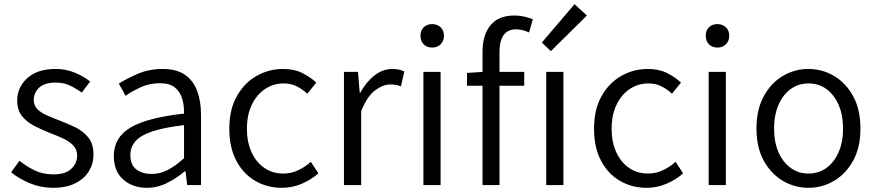

<svg xmlns="http://www.w3.org/2000/svg" viewBox="-20 -883 4178 916"><path d="M233 13Q175 13 123 -8.5Q71 -30 33 -61L73 -116Q108 -88 146.5 -69.5Q185 -51 236 -51Q292 -51 320 -77.5Q348 -104 348 -141Q348 -170 329 -189.5Q310 -209 281 -222.5Q252 -236 222 -247Q184 -262 147 -280.5Q110 -299 86 -328Q62 -357 62 -403Q62 -466 110 -510Q158 -554 246 -554Q294 -554 336.5 -536.5Q379 -519 410 -494L370 -441Q343 -461 313.5 -475Q284 -489 246 -489Q192 -489 166.5 -464.5Q141 -440 141 -407Q141 -380 157.5 -363Q174 -346 201 -334Q228 -322 259 -310Q299 -295 337.5 -276.5Q376 -258 401 -227.5Q426 -197 426 -145Q426 -102 404 -66Q382 -30 339 -8.5Q296 13 233 13Z M680 13Q613 13 568 -26.5Q523 -66 523 -139Q523 -228 603.5 -275Q684 -322 858 -341Q859 -378 849.5 -411Q840 -444 815 -465Q790 -486 743 -486Q694 -486 652 -467Q610 -448 579 -426L547 -484Q582 -507 636.5 -530.5Q691 -554 756 -554Q822 -554 862 -526.5Q902 -499 920.5 -449.5Q939 -400 939 -335V0H873L865 -66H862Q823 -33 777 -10Q731 13 680 13ZM702 -53Q743 -53 780 -72Q817 -91 858 -128V-286Q763 -275 706.5 -256Q650 -237 626 -209Q602 -181 602 -144Q602 -95 631.5 -74Q661 -53 702 -53Z M1325 13Q1254 13 1197 -20.5Q1140 -54 1107 -117Q1074 -180 1074 -269Q1074 -360 1109.5 -423.5Q1145 -487 1203.5 -520.5Q1262 -554 1331 -554Q1384 -554 1422.5 -534.5Q1461 -515 1489 -489L1446 -436Q1422 -458 1395 -471.5Q1368 -485 1334 -485Q1284 -485 1244 -458Q1204 -431 1181 -382.5Q1158 -334 1158 -269Q1158 -205 1180 -157Q1202 -109 1241 -82Q1280 -55 1332 -55Q1370 -55 1404 -71.5Q1438 -88 1463 -111L1499 -56Q1464 -25 1419 -6Q1374 13 1325 13Z M1621 0V-540H1688L1696 -441H1699Q1727 -492 1766.5 -523Q1806 -554 1852 -554Q1885 -554 1909 -542L1893 -471Q1880 -476 1869 -478Q1858 -480 1841 -480Q1807 -480 1769 -451.5Q1731 -423 1703 -352V0Z M2000 0V-540H2082V0ZM2042 -656Q2017 -656 2001.5 -671.5Q1986 -687 1986 -713Q1986 -738 2001.5 -753Q2017 -768 2042 -768Q2066 -768 2082 -753Q2098 -738 2098 -713Q2098 -687 2082 -671.5Q2066 -656 2042 -656Z M2208 -474V-535L2282 -540V-635Q2282 -716 2320 -762.5Q2358 -809 2434 -809Q2458 -809 2480.5 -804Q2503 -799 2522 -791L2504 -728Q2473 -743 2442 -743Q2363 -743 2363 -633V-540H2481V-474H2363V0H2282V-474Z M2586 0V-540H2668V0ZM2608 -639 2565 -680 2721 -863 2780 -809Z M3065 13Q2994 13 2937 -20.5Q2880 -54 2847 -117Q2814 -180 2814 -269Q2814 -360 2849.5 -423.5Q2885 -487 2943.5 -520.5Q3002 -554 3071 -554Q3124 -554 3162.5 -534.5Q3201 -515 3229 -489L3186 -436Q3162 -458 3135 -471.5Q3108 -485 3074 -485Q3024 -485 2984 -458Q2944 -431 2921 -382.5Q2898 -334 2898 -269Q2898 -205 2920 -157Q2942 -109 2981 -82Q3020 -55 3072 -55Q3110 -55 3144 -71.5Q3178 -88 3203 -111L3239 -56Q3204 -25 3159 -6Q3114 13 3065 13Z M3361 0V-540H3443V0ZM3403 -656Q3378 -656 3362.5 -671.5Q3347 -687 3347 -713Q3347 -738 3362.5 -753Q3378 -768 3403 -768Q3427 -768 3443 -753Q3459 -738 3459 -713Q3459 -687 3443 -671.5Q3427 -656 3403 -656Z M3837 13Q3771 13 3714.5 -20.5Q3658 -54 3623.5 -117Q3589 -180 3589 -269Q3589 -360 3623.5 -423.5Q3658 -487 3714.5 -520.5Q3771 -554 3837 -554Q3903 -554 3959.5 -520.5Q4016 -487 4050.5 -423.5Q4085 -360 4085 -269Q4085 -180 4050.5 -117Q4016 -54 3959.5 -20.5Q3903 13 3837 13ZM3837 -55Q3886 -55 3923 -82Q3960 -109 3981 -157Q4002 -205 4002 -269Q4002 -334 3981 -382.5Q3960 -431 3923 -458Q3886 -485 3837 -485Q3789 -485 3752 -458Q3715 -431 3694 -382.5Q3673 -334 3673 -269Q3673 -205 3694 -157Q3715 -109 3752 -82Q3789 -55 3837 -55Z"/></svg>

Font: Source Han Sans SC Normal
Style: Regular
Weight: 350
Designer: Ryoko NISHIZUKA 西塚涼子 (kana, bopomofo & ideographs); Paul D. Hunt (Latin, Greek & Cyrillic); Sandoll Communications 산돌커뮤니
Foundry: Adobe
Version: Version 2.004;hotconv 1.0.118;makeotfexe 2.5.65603